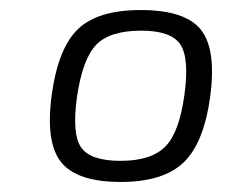

<svg xmlns="http://www.w3.org/2000/svg" viewBox="-20 -625 483 382"><path d="M260 -605Q349 -605 380 -565.5Q411 -526 398 -431Q385 -339 344.5 -301Q304 -263 220 -263Q133 -263 101.5 -302.5Q70 -342 83 -437Q96 -530 135.5 -567.5Q175 -605 260 -605ZM261 -564Q198 -564 171 -535.5Q144 -507 133 -431Q123 -358 141.5 -331.5Q160 -305 220 -305Q281 -305 309 -333.5Q337 -362 347 -437Q357 -510 338.5 -537Q320 -564 261 -564Z"/></svg>

Font: Exo 2.0 Light
Style: Italic
Weight: 300
Italic angle: -8°
Designer: Natanael Gama
Version: Version 1.001;PS 001.001;hotconv 1.0.70;makeotf.lib2.5.58329